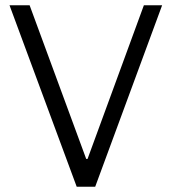

<svg xmlns="http://www.w3.org/2000/svg" viewBox="-20 -706 649 726"><path d="M270 0 16 -686H92L306 -105H311L524 -686H593L340 0Z"/></svg>

Font: Chivo Medium ExtraLight
Style: Regular
Weight: 250
Version: Version 2.002